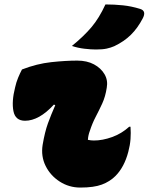

<svg xmlns="http://www.w3.org/2000/svg" viewBox="-20 -834 670 865"><path d="M79 -521Q146 -547 211 -554Q276 -561 328 -561Q372 -561 403.5 -544Q435 -527 451 -499.5Q467 -472 461 -439Q455 -399 440.5 -367.5Q426 -336 411 -307.5Q396 -279 385 -245Q377 -224 376 -204Q390 -201 403 -201Q442 -201 485 -216.5Q528 -232 562 -263H568Q570 -235 568 -207.5Q566 -180 558 -150Q540 -81 500 -41Q475 -16 439 -2.5Q403 11 342 11Q291 11 249 -16Q207 -43 185.5 -86.5Q164 -130 172 -181Q182 -240 196 -278.5Q210 -317 229 -360L223 -363Q189 -326 156.5 -308Q124 -290 93 -290Q49 -290 40.5 -333.5Q32 -377 48 -440Q53 -463 61.5 -483.5Q70 -504 79 -521ZM455 -814Q496 -814 534 -810Q572 -806 611 -794Q641 -785 623 -751Q600 -707 569.5 -677Q539 -647 495 -626Q479 -619 460.5 -615Q442 -611 412 -611Q390 -611 360 -614.5Q330 -618 304 -627Q358 -671 392.5 -712Q427 -753 455 -814Z"/></svg>

Font: Recursive Mn Csl St XBk
Style: Italic
Weight: 1000
Italic angle: -15°
Monospace: yes
Version: Version 1.079;hotconv 1.0.112;makeotfexe 2.5.65598; ttfautoh